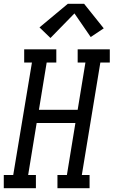

<svg xmlns="http://www.w3.org/2000/svg" viewBox="-46 -996 601 1016"><path d="M-26 0V-70H24L123 -665H82V-735H252V-665H201L160 -415H365L406 -665H365V-735H535V-665H485L387 -70H428V0H258V-70H308L353 -345H148L103 -70H144V0ZM221 -795 163 -851 313 -976H399L503 -846L434 -800L348 -925Z"/></svg>

Font: Iosevka Gothic
Style: Italic
Weight: 400
Italic angle: -9°
Monospace: yes
Designer: Belleve Invis
Foundry: Belleve Invis
Version: Version 15.5.1; ttfautohint (v1.8.4)